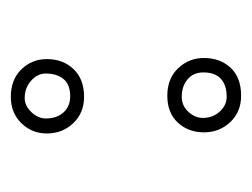

<svg xmlns="http://www.w3.org/2000/svg" viewBox="-74 -404 455 346"><g transform="rotate(-90 153.0 -231.5)"><path d="M85 -374Q85 -401 103.5 -420Q122 -439 151 -439Q182 -439 200.5 -420Q219 -401 219 -374Q219 -345 201 -326Q183 -307 151 -307Q122 -307 103.5 -326.5Q85 -346 85 -374ZM193 -376Q193 -391 180 -402.5Q167 -414 149 -414Q135 -414 123.5 -402Q112 -390 112 -376Q112 -356 123 -344Q134 -332 152 -332Q173 -332 183 -344Q193 -356 193 -376ZM87 -91Q87 -119 104.5 -138Q122 -157 153 -157Q184 -157 202.5 -137.5Q221 -118 221 -91Q221 -62 203.5 -43Q186 -24 153 -24Q124 -24 105.5 -43.5Q87 -63 87 -91ZM195 -92Q195 -110 182.5 -120.5Q170 -131 151 -131Q135 -131 124 -119Q113 -107 113 -93Q113 -75 124.5 -62.5Q136 -50 151 -50Q172 -50 183.5 -60.5Q195 -71 195 -92Z"/></g></svg>

Font: Mali ExtraLight
Style: Regular
Weight: 275
Version: Version 1.000; ttfautohint (v1.6)